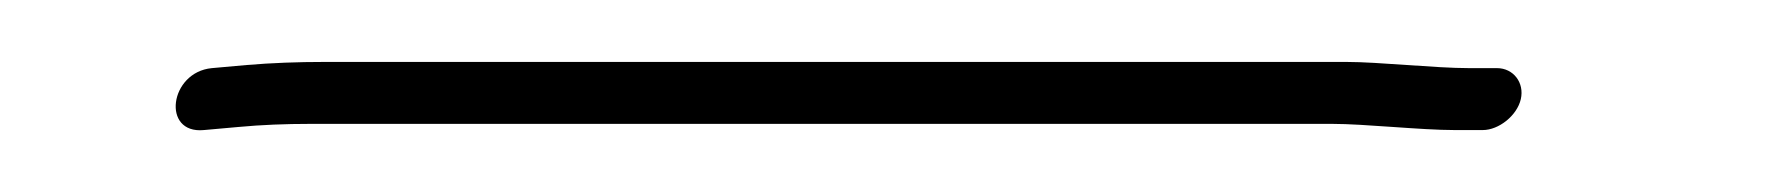

<svg xmlns="http://www.w3.org/2000/svg" viewBox="-20 24 574 62"><path d="M449.8 66H458.8C464 66 469.9 61.3 471.1 56C472.3 50.7 468.7 46 463.4 46H454.4C443.4 46 425.2 44 414.8 44H84.8C76.2 44 67.8 44.3 59.6 45L48.4 46C34.7 47.3 32.1 67.3 45.8 66L57 65C64.5 64.3 72.2 64 80.2 64H410.2C420.7 64 438.7 66 449.8 66Z"/></svg>

Font: HoneyBee
Style: UltLitIt
Weight: 100
Foundry: Cannot Into Space Fonts
Version: Version 0.89